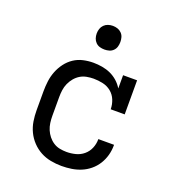

<svg xmlns="http://www.w3.org/2000/svg" viewBox="-134 -839 869 953"><g transform="rotate(20 300.0 -362.5)"><path d="M297 8Q269 8 240 2.5Q211 -3 186 -16.5Q161 -30 141 -51Q121 -72 108.5 -98Q96 -124 91.5 -152.5Q87 -181 87 -210V-310Q87 -337 90.5 -364Q94 -391 104 -416.5Q114 -442 130.5 -464Q147 -486 169.5 -501Q192 -516 218.5 -522Q245 -528 272 -528Q295 -528 318.5 -524Q342 -520 363 -510.5Q384 -501 401.5 -485.5Q419 -470 431 -450V-520H505V-340H431Q431 -365 421.5 -388.5Q412 -412 393 -427.5Q374 -443 349.5 -448.5Q325 -454 300 -454Q282 -454 263.5 -450.5Q245 -447 229.5 -437.5Q214 -428 202 -413.5Q190 -399 182.5 -382Q175 -365 172.5 -346.5Q170 -328 170 -310V-210Q170 -192 172.5 -173.5Q175 -155 182 -138.5Q189 -122 200.5 -107.5Q212 -93 227.5 -83Q243 -73 261 -69.5Q279 -66 297 -66Q321 -66 344.5 -72Q368 -78 386.5 -93.5Q405 -109 414.5 -131.5Q424 -154 424 -178V-180H507V-177Q507 -150 500 -124.5Q493 -99 479 -76.5Q465 -54 444.5 -37Q424 -20 400 -10Q376 0 350 4Q324 8 297 8ZM300 -608Q287 -608 275 -611.5Q263 -615 254 -624Q245 -633 241 -645Q237 -657 237 -670Q237 -683 241 -695Q245 -707 254 -716Q263 -725 275 -729Q287 -733 300 -733Q313 -733 325 -729Q337 -725 346 -716Q355 -707 358.5 -695Q362 -683 362 -670Q362 -657 358.5 -645Q355 -633 346 -624Q337 -615 325 -611.5Q313 -608 300 -608Z"/></g></svg>

Font: Iosevka Etoile
Style: Regular
Weight: 400
Designer: Belleve Invis
Foundry: Belleve Invis
Version: Version 33.2.4